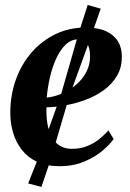

<svg xmlns="http://www.w3.org/2000/svg" viewBox="-20 -659 525 774"><path d="M438 -98.5Q424 -78 394 -52.2Q364 -26.5 320 -7.8Q276 11 220 11Q167 11 129.2 -6.8Q91.5 -24.5 67.8 -55.2Q44 -86 32.8 -124.2Q21.5 -162.5 21.5 -203Q21.5 -276 44.2 -338.8Q67 -401.5 108 -448.2Q149 -495 204.2 -521.5Q259.5 -548 324.5 -548Q375.5 -548 407.8 -533Q440 -518 455.5 -492.2Q471 -466.5 471 -434Q472 -388 452 -354Q432 -320 399 -296Q366 -272 325.8 -257Q285.5 -242 244.2 -234.5Q203 -227 167.5 -226.5Q166 -191.5 171 -161Q176 -130.5 188.2 -107.5Q200.5 -84.5 220.8 -71.8Q241 -59 270 -59Q302.5 -59 329.8 -69.5Q357 -80 378.8 -97.2Q400.5 -114.5 417 -133.5ZM295.5 -500.5Q266.5 -500.5 244 -478.5Q221.5 -456.5 205.8 -421.2Q190 -386 180.8 -345Q171.5 -304 168.5 -265.5Q191.5 -268 216 -276.5Q240.5 -285 263.2 -299.8Q286 -314.5 304.2 -334.5Q322.5 -354.5 333 -379.8Q343.5 -405 343 -434.5Q342.5 -468.5 330 -484.5Q317.5 -500.5 295.5 -500.5ZM147 94.5 93.5 80.5 136.5 -28 226 -278 296 -522.5 333.5 -639 386 -624 347.5 -513.5 258.5 -268 184.5 -16Z"/></svg>

Font: Merriweather 72pt
Style: Bold Italic
Weight: 700
Italic angle: -7.8°
Version: Version 2.101